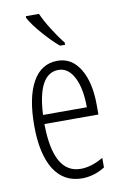

<svg xmlns="http://www.w3.org/2000/svg" viewBox="-88 -817 567 879"><g transform="rotate(-10 196.0 -378.0)"><path d="M96.2 -766.1H157.2Q171.4 -733.4 197.3 -691.9Q223.1 -650.4 250.5 -616.2V-606H227.1Q196.3 -630.9 155.3 -677.5Q114.3 -724.1 96.2 -757.8ZM221.2 9.8Q137.2 9.8 91.8 -61.5Q46.9 -133.8 46.9 -265.4Q46.9 -397 87.2 -468.5Q127.4 -540 203.1 -540Q269 -540 307.1 -477.5Q345.2 -415 345.2 -308.1V-265.1H94.2Q96.2 -34.2 223.1 -34.2Q273.4 -34.2 328.1 -66.9V-22Q277.3 9.8 221.2 9.8ZM298.8 -307.1Q298.8 -394.5 272.2 -446.3Q245.6 -498 200.2 -498Q104.5 -498 95.2 -307.1Z"/></g></svg>

Font: Open Sans Hebrew Condensed Light
Style: Regular
Weight: 300
Width: 3
Foundry: Ascender Corporation, Yanek Iontef
Version: Version 2.001;PS 002.001;hotconv 1.0.70;makeotf.lib2.5.58329